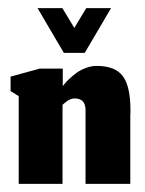

<svg xmlns="http://www.w3.org/2000/svg" viewBox="-20 -452 356 472"><path d="M137 -322H188.3L253 -432H192L162.7 -383.3L133.3 -432H72.3ZM133.7 0V-194.3Q134.3 -195 136.2 -196.5Q138 -198 138.8 -198.7Q139.7 -199.3 141.5 -200.8Q143.3 -202.3 144.3 -203Q145.3 -203.7 147 -204.8Q148.7 -206 150 -206.5Q151.3 -207 153.2 -207.8Q155 -208.7 156.5 -209Q158 -209.3 159.8 -209.7Q161.7 -210 163.7 -210Q191.3 -210 190.3 -178.7V0H300.3V-169Q300.3 -171.3 300.7 -175.3Q300.7 -179.3 300.7 -181.3Q300.7 -240 281.8 -265Q263 -290 217.3 -290Q204.3 -290 190.8 -284.8Q177.3 -279.7 167.7 -272.5Q158 -265.3 150.2 -258Q142.3 -250.7 138.3 -245.3L134.3 -240.3V-283.3H77.7L6 -263.7V-228L26 -215.7V0Z"/></svg>

Font: Jomhuria
Style: Regular
Weight: 400
Designer: Arabic design by Kourosh Beigpour, Latin design by Eben Sorkin, engineering by Lasse Fister and Khaled Hosney
Version: Version 1.0010